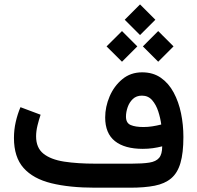

<svg xmlns="http://www.w3.org/2000/svg" viewBox="-20 -873 917 893"><path d="M631.3 -852.5 702.6 -781.2 631.3 -710 560.1 -781.2ZM715.8 -728.5 787.1 -657.2 715.8 -585.9 644.5 -657.2ZM547.4 -728.5 618.7 -657.2 547.4 -585.9 475.6 -657.2ZM734.4 -192.4Q713.4 -187 690.9 -183.8Q668.5 -180.7 644 -180.7Q559.6 -180.7 514.4 -216.8Q469.2 -252.9 469.2 -326.7Q469.2 -376 489.7 -424.3Q510.3 -472.7 548.8 -504.6Q587.4 -536.6 641.1 -536.6Q691.9 -536.6 728.3 -511.2Q764.6 -485.8 787.8 -442.6Q811 -399.4 822 -345.9Q833 -292.5 833 -235.8Q833 -161.6 819.3 -115Q805.7 -68.4 776.1 -43.5Q746.6 -18.6 699.5 -9.3Q652.3 0 585 0H422.9Q303.2 0 218.8 -20.8Q134.3 -41.5 89.6 -91.8Q44.9 -142.1 44.9 -231.4Q44.9 -269.5 53.2 -305.9Q61.5 -342.3 75.2 -374.5L168.9 -339.4Q161.1 -316.9 154.5 -290Q147.9 -263.2 147.9 -238.8Q147.9 -185.5 182.1 -158.2Q216.3 -130.9 278.3 -121.3Q340.3 -111.8 422.9 -111.8H592.3Q643.1 -111.8 674.3 -116.7Q705.6 -121.6 720 -138.7Q734.4 -155.8 734.4 -192.4ZM647 -282.2Q668 -282.2 688.5 -285.4Q709 -288.6 730 -293.9Q726.1 -323.7 716.1 -354.7Q706.1 -385.7 687.7 -407Q669.4 -428.2 640.1 -428.2Q614.3 -428.2 597.9 -412.6Q581.5 -397 573.7 -374.3Q565.9 -351.6 565.9 -330.6Q565.9 -300.8 587.9 -291.5Q609.9 -282.2 647 -282.2Z"/></svg>

Font: Vazirmatn UI FD Medium
Style: Regular
Weight: 500
Designer: Saber Rastikerdar
Foundry: Saber Rastikerdar
Version: Version 33.003